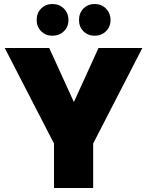

<svg xmlns="http://www.w3.org/2000/svg" viewBox="-20 -947 741 967"><path d="M3.9 -705.1H228L352.1 -433.1L476.1 -705.1H696.8L449.2 -224.1V0H252V-224.1ZM164.6 -846.2Q164.6 -881.3 187.3 -904.1Q210 -926.8 243.7 -926.8Q278.8 -926.8 301.8 -903.8Q324.7 -880.9 324.7 -846.2Q324.7 -812 301.8 -789.6Q278.8 -767.1 243.7 -767.1Q210 -767.1 187.3 -789.6Q164.6 -812 164.6 -846.2ZM377.9 -846.2Q377.9 -881.3 400.4 -904.1Q422.9 -926.8 456.5 -926.8Q490.7 -926.8 513.7 -903.8Q536.6 -880.9 536.6 -846.2Q536.6 -812 513.7 -789.6Q490.7 -767.1 456.5 -767.1Q422.9 -767.1 400.4 -789.6Q377.9 -812 377.9 -846.2Z"/></svg>

Font: Poppins ExtraBold
Style: Regular
Weight: 800
Designer: Ninad Kale (Devanagari), Jonny Pinhorn (Latin)
Foundry: Indian Type Foundry
Version: 4.004